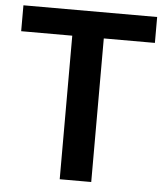

<svg xmlns="http://www.w3.org/2000/svg" viewBox="-52 -769 704 816"><g transform="rotate(5 300.0 -361.5)"><path d="M585.5 -612.5H367.5V0H233V-612.5H15V-723H585.5Z"/></g></svg>

Font: LatoLatin
Style: Bold
Weight: 700
Designer: Lukasz Dziedzic with Adam Twardoch and Botio Nikoltchev
Foundry: tyPoland Lukasz Dziedzic
Version: Version 2.015; 2015-08-06; http://www.latofonts.com/